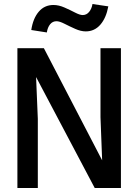

<svg xmlns="http://www.w3.org/2000/svg" viewBox="-20 -939 690 959"><path d="M213.9 -776.9 136.2 -789.1Q145 -847.2 173.6 -880.6Q202.1 -914.1 247.1 -914.1Q273.4 -914.1 302.2 -901.4Q331.1 -888.7 355 -876.2Q378.9 -863.8 393.1 -863.8Q412.1 -863.8 425 -879.4Q438 -895 441.9 -918.9L521 -907.2Q510.3 -849.1 481.2 -815.7Q452.1 -782.2 408.2 -782.2Q383.8 -782.2 355.5 -794.9Q327.1 -807.6 302.2 -820.3Q277.3 -833 262.2 -833Q242.7 -833 230.2 -817.6Q217.8 -802.2 213.9 -776.9ZM66.9 0V-698.2H199.2L490.2 -138.2L481.9 -354V-698.2H584V0H453.1L160.2 -554.2L168.9 -345.2V0Z"/></svg>

Font: Azeret Mono
Style: Regular
Weight: 400
Designer: Martin Vácha
Foundry: Displaay
Version: Version 1.002